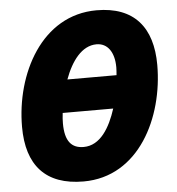

<svg xmlns="http://www.w3.org/2000/svg" viewBox="-52 -774 770 833"><g transform="rotate(-5 332.5 -357.5)"><path d="M279 10C520 10 641 -237 641 -466C641 -629 563 -725 399 -725C159 -725 33 -479 33 -249C33 -82 113 10 279 10ZM247 -437C276 -516 322 -578 386 -578C434 -578 463 -537 463 -471C463 -461 462 -450 461 -437ZM292 -139C240 -139 211 -170 211 -249C211 -263 212 -277 214 -294H434C408 -213 365 -139 292 -139Z"/></g></svg>

Font: Noto Sans UI SemiCondensed Black
Style: Italic
Weight: 900
Width: 4
Italic angle: -372°
Designer: Monotype Design Team
Foundry: Monotype Imaging Inc.
Version: Version 1.901